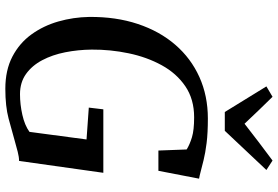

<svg xmlns="http://www.w3.org/2000/svg" viewBox="-181 -853 1042 720"><g transform="rotate(90 340.0 -493.0)"><path d="M313 8Q243 8 192.2 -18.5Q141.5 -45 109 -90Q76.5 -135 60.5 -191Q44.5 -247 43.5 -306Q42.5 -406.5 69.8 -488.5Q97 -570.5 147.8 -629.2Q198.5 -688 269 -719.8Q339.5 -751.5 424.5 -751.5Q478.5 -751.5 516.2 -746.8Q554 -742 580.2 -735.5Q606.5 -729 625.5 -724Q631.5 -722.5 637.5 -721Q643.5 -719.5 650 -718.5L620.5 -566H544.5L540.5 -672Q522 -683.5 494.8 -691.8Q467.5 -700 420 -700Q352 -700 303.5 -667Q255 -634 224.5 -578.2Q194 -522.5 179.8 -454.2Q165.5 -386 166 -316Q166.5 -265 176 -216.8Q185.5 -168.5 205.8 -130.2Q226 -92 257.5 -69.5Q289 -47 333 -47Q371.5 -47 410.5 -55.8Q449.5 -64.5 474.5 -82.5L503 -296.5L383.5 -305L390 -359.5H628L583.5 -43.5Q569 -43.5 549.5 -38.5Q530 -33.5 509 -27.5Q470.5 -16.5 424.5 -4.2Q378.5 8 313 8ZM400 -815 304 -971 343 -994Q368.5 -968 393.8 -941.8Q419 -915.5 444 -889Q478 -915.5 512.5 -941.8Q547 -968 582 -994L617.5 -971L470.5 -815Z"/></g></svg>

Font: Merriweather 28pt Medium
Style: Italic
Weight: 500
Italic angle: -7.8°
Version: Version 2.101